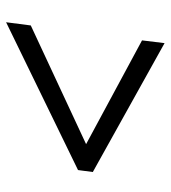

<svg xmlns="http://www.w3.org/2000/svg" viewBox="15 -620 560 630"><g transform="rotate(90 295.0 -305.0)"><path d="M538 -281 53 -45 63.5 -126 453 -307.5 112.5 -491 121.5 -565 544.5 -329.5Z"/></g></svg>

Font: Merriweather 72pt SemiBold
Style: Italic
Weight: 600
Italic angle: -7.8°
Version: Version 2.101